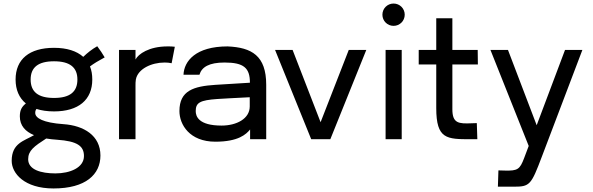

<svg xmlns="http://www.w3.org/2000/svg" viewBox="-20 -786 3347 1084"><path d="M339 -85C222 -93 179 -120 179 -148C179 -157 180 -163 186 -171C214 -162 247 -157 285 -157C423 -157 501 -222 501 -337C501 -365 497 -389 488 -411C511 -428 534 -442 571 -462C558 -484 547 -501 529 -525C499 -508 474 -488 450 -465C413 -498 358 -516 285 -516C146 -516 68 -452 68 -337C68 -279 88 -233 126 -202C104 -184 92 -166 92 -129C92 -76 124 -43 172 -23C116 10 46 22 46 122C46 193 118 278 282 278C464 278 547 199 547 92C547 -21 453 -77 339 -85ZM285 -440C374 -440 417 -406 417 -337C417 -267 374 -233 285 -233C196 -233 153 -267 153 -337C153 -406 196 -440 285 -440ZM293 193C211 193 139 172 139 113C139 64 173 40 241 -4C261 -1 281 2 303 3C416 11 454 38 454 95C454 161 375 193 293 193Z M745 0V-302C745 -313 745 -326 747 -337C758 -397 835 -433 909 -433C923 -433 936 -432 949 -429L967 -522C954 -524 941 -524 926 -524C821 -524 761 -481 745 -450V-504H652V0Z M1196 14C1326 14 1370 -28 1392 -55V0H1483V-307C1483 -472 1401 -518 1265 -524C1085 -524 1019 -441 1016 -364H1106C1119 -408 1161 -433 1248 -433C1357 -433 1391 -402 1391 -319L1196 -307C1074 -299 993 -275 993 -159C993 -83 1050 14 1196 14ZM1231 -77C1099 -77 1085 -131 1085 -159C1085 -207 1110 -220 1206 -227C1224 -228 1321 -234 1390 -237V-185C1390 -116 1316 -77 1231 -77Z M1845 0 2048 -504H1949L1790 -96L1632 -504H1533L1737 0Z M2202 -640C2237 -640 2265 -668 2265 -703C2265 -738 2237 -766 2202 -766C2167 -766 2139 -738 2139 -703C2139 -668 2167 -640 2202 -640ZM2248 0V-504H2157V0Z M2643 -90C2570 -87 2534 -89 2534 -169V-422H2678L2677 -504H2534V-683H2443V-504H2344V-422H2443V-176C2443 0 2502 0 2639 0H2675L2672 -91Z M2882 268C2971 268 2979 258 3039 99L3268 -504H3170L3010 -79L2848 -504H2749L2965 38L2939 107C2915 170 2903 179 2830 177L2794 176L2791 268Z"/></svg>

Font: Hibana SubMedium
Style: Regular
Weight: 500
Width: 6
Designer: pygmalion
Foundry: ybstudio
Version: Version 0.930;hotconv 1.0.109;makeotfexe 2.5.65596